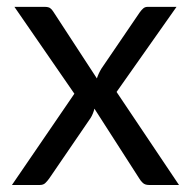

<svg xmlns="http://www.w3.org/2000/svg" viewBox="-20 -526 544 546"><path d="M191.5 -259.5 21 -506.5H106.5Q117.5 -506.5 122.5 -503Q127.5 -499.5 131.5 -493L255.5 -303Q260 -317 268.5 -331L377.5 -491Q382.5 -498 387.5 -502.2Q392.5 -506.5 400 -506.5H482L311.5 -264.5L489 0H403.5Q392.5 0 386.2 -5.8Q380 -11.5 376 -18.5L248.5 -217Q245 -202.5 238 -191L120 -18.5Q115 -11.5 109.2 -5.8Q103.5 0 93.5 0H14Z"/></svg>

Font: LatoCHI
Style: Regular
Weight: 400
Designer: Lukasz Dziedzic
Foundry: tyPoland Lukasz Dziedzic
Version: Version 1.104